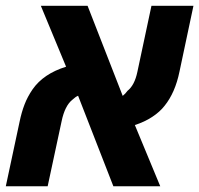

<svg xmlns="http://www.w3.org/2000/svg" viewBox="-34 -652 697 672"><path d="M-13.7 0 34.7 -226.6Q41.5 -259.3 51.8 -286.1Q62 -313 80.1 -339.4Q118.2 -394 197.3 -418.5L108.9 -631.8H272.5L395.5 -316.4Q404.8 -323.7 412.1 -334Q437 -353.5 446.8 -400.4L496.1 -631.8H643.1L594.2 -401.4Q579.1 -327.6 542 -281.7Q525.4 -260.3 498.5 -242.7Q471.7 -225.1 438 -214.4L526.9 0H362.8L239.3 -316.9Q230 -313 219.7 -303.2Q192.9 -282.2 181.6 -227.5L132.8 0Z"/></svg>

Font: Open Sans
Style: Bold Italic
Weight: 700
Italic angle: -12°
Designer: Monotype Design Team
Foundry: Monotype Imaging Inc.
Version: Version 3.003; ttfautohint (v1.8.4)